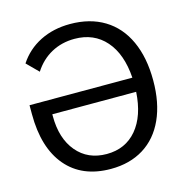

<svg xmlns="http://www.w3.org/2000/svg" viewBox="-106 -809 883 918"><g transform="rotate(-15 335.0 -350.0)"><path d="M636 -347Q636 -236 599.5 -155.5Q563 -75 494.5 -32.5Q426 10 332 10Q190 10 112 -82Q34 -174 34 -341V-385H543Q535 -504 477 -570Q419 -636 323 -636Q260 -636 208.5 -608Q157 -580 123 -527L67 -583Q107 -644 172.5 -677Q238 -710 321 -710Q419 -710 490 -667Q561 -624 598.5 -542Q636 -460 636 -347ZM543 -315H128V-306Q128 -195 183 -129.5Q238 -64 331 -64Q424 -64 480 -130.5Q536 -197 543 -315Z"/></g></svg>

Font: Sarabun
Style: Regular
Weight: 400
Designer: Suppakit Chalermlarp | Katatrad Co.,Ltd.
Foundry: Cadson Demak Co.,Ltd.
Version: Version 1.000; ttfautohint (v1.6)